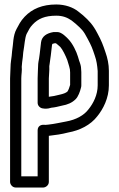

<svg xmlns="http://www.w3.org/2000/svg" viewBox="-20 -615 531 857"><path d="M148 -265V-156C148 -141.7 160.7 -131.9 171.5 -131C193.2 -127.4 203.7 -133.3 209.3 -134.2C217 -135.1 223.8 -135.8 231.6 -137.6L256.9 -143.5C281.3 -147.7 301.7 -156.3 317.7 -172.3C329.1 -183.8 337.4 -206.5 341.1 -222.3C342.5 -227.2 343 -229.2 343 -234V-293C343 -298.2 342 -305.2 342 -308C342 -318.6 338.7 -330.1 333.5 -343.5L327.9 -362.2C321.6 -383.4 305 -420.4 283.7 -441.7C278.2 -447.1 256 -472 236 -472H222C220.7 -472 218.9 -471.8 217.9 -471.7C188.9 -466.8 166.6 -453.1 163.2 -426.1C160.9 -408.1 158.9 -391.5 157.2 -374L154.3 -353.5C153 -345.1 150 -334.7 150 -319C150 -308.5 148 -285.7 148 -265ZM200 -319.8C200.2 -323.5 202.6 -333.1 203.9 -347.2L206.8 -368C208.6 -386 210 -397.3 212.3 -415.5C212.9 -416.7 213.4 -417.6 214.5 -419.4C217.9 -420.1 220.8 -421.3 224.3 -422H229.6C234 -419 240.2 -412.9 249.1 -405.5C259 -394.7 273.1 -365.9 280.3 -347L286.1 -327.8C287.7 -322.2 290 -315.6 292 -305.4C292.1 -301.6 292.3 -298.8 293 -291.6V-236C289.7 -224.6 286.3 -214.3 281.1 -206.5C273.8 -200 263 -196.2 246.4 -192.4L221 -186.5C215.1 -185.4 208.8 -184.5 202.7 -183.8C200 -183.4 200.4 -183.4 198 -183V-265C198 -279.3 201.2 -299.5 200 -319.8ZM77 -316.8C77.4 -330.2 80.1 -344.9 81.9 -360.5L83.8 -381.7C89.8 -415.5 90.7 -444.1 98.5 -463C110.5 -484.9 111.9 -490.7 126.2 -505.9C149.7 -530.9 179.7 -545 231 -545C260.9 -545 280.6 -536.4 299.1 -523.9L317.8 -508.9C345.2 -484.3 352.2 -478.5 370.9 -442.3C388.6 -409.7 391.9 -400.3 403.4 -365.8C410.8 -344.9 413.9 -324.3 416 -298V-234C416 -191.6 396.5 -153.4 375.3 -127.4C354.7 -99.9 319.3 -80.5 274.7 -72.6C249.4 -68.2 225.9 -62.1 195.9 -58.8C187.2 -57.6 181.1 -57.4 175.1 -57.9C164.2 -58.8 148 -53.2 148 -33V172H75V-265C75 -281.1 79 -301.2 77 -316.8ZM25 -265V197C25 207.7 34.9 222 50 222H173C183.7 222 198 212.1 198 197V-8.7C228.5 -12.3 254.2 -15.7 284.4 -23.6C335.6 -32.8 384.2 -56.5 414.7 -96.6C439.8 -127.5 466 -176.5 466 -234V-299C466 -328.5 459.7 -356.8 450.6 -382.2C439.7 -415 432.9 -432.9 415.1 -465.7C394.7 -505.1 377.7 -522.3 350.7 -546.6C350.5 -546.8 350 -547.2 349.6 -547.5L329.6 -563.5C306.4 -582.1 271.5 -595 231 -595C169.5 -595 123.3 -575.7 89.8 -540.1C70.5 -519.6 63.8 -503.6 54.1 -486.1C37.1 -455.5 39.4 -417 34.4 -389.5C34.3 -389 34.2 -388 34.1 -387.3L32.1 -365.5C30.8 -353.2 27 -333.8 27 -315C27 -299.7 25 -281.6 25 -265Z"/></svg>

Font: Tape
Style: Regular
Weight: 500
Foundry: Cannot Into Space Fonts
Version: Version 0.97